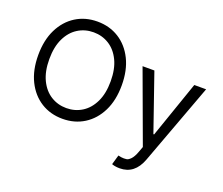

<svg xmlns="http://www.w3.org/2000/svg" viewBox="-147 -960 1612 1387"><g transform="rotate(20 659.0 -266.0)"><path d="M380.7 9.9Q287.6 9.9 215.2 -35.5Q142.8 -81 101.2 -164.8Q59.7 -248.6 59.7 -363.6Q59.7 -478.7 101.2 -562.5Q142.8 -646.3 215.2 -691.8Q287.6 -737.2 380.7 -737.2Q473.7 -737.2 546.2 -691.8Q618.6 -646.3 660.2 -562.5Q701.7 -478.7 701.7 -363.6Q701.7 -248.6 660.2 -164.8Q618.6 -81 546.2 -35.5Q473.7 9.9 380.7 9.9ZM380.7 -72.4Q446.7 -72.4 500.2 -105.8Q553.6 -139.2 585 -204.2Q616.5 -269.2 616.5 -363.6Q616.5 -458.1 585 -523.1Q553.6 -588.1 500.2 -621.4Q446.7 -654.8 380.7 -654.8Q314.6 -654.8 261.2 -621.4Q207.7 -588.1 176.3 -523.1Q144.9 -458.1 144.9 -363.6Q144.9 -269.2 176.3 -204.2Q207.7 -139.2 261.2 -105.8Q314.6 -72.4 380.7 -72.4ZM892 204.5Q870.7 204.5 854 201.2Q837.4 197.8 831 194.6L852.3 120.7Q876.4 126.8 896 126.8Q901.3 126.8 915.5 125.5Q929.7 124.3 948 105.6Q966.3 87 981.5 45.5L997.2 2.8L795.5 -545.5H886.4L1036.9 -110.8H1042.6L1193.2 -545.5H1284.1L1052.6 79.5Q1006 204.5 892 204.5Z"/></g></svg>

Font: Linik Sans
Style: Regular
Weight: 400
Designer: Rasmus Andersson (font), Marc Monis (original base), Kil Hyung-jin (Pretendard portions), Cristiano Sobral (main changes
Foundry: rsms
Version: Version 3.018;May 31, 2022;FontCreator 14.0.0.2814 64-bit; t